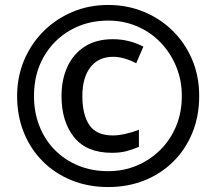

<svg xmlns="http://www.w3.org/2000/svg" viewBox="-20 -744 872 774"><path d="M431 -128Q329 -128 278.5 -191Q228 -254 228 -357Q228 -424 252 -475.5Q276 -527 322 -556.5Q368 -586 435 -586Q500 -586 558 -556L529 -489Q479 -515 436 -515Q377 -515 344.5 -473Q312 -431 312 -357Q312 -281 340.5 -239.5Q369 -198 435 -198Q458 -198 486.5 -204.5Q515 -211 540 -221V-152Q516 -142 491 -135Q466 -128 431 -128ZM416 10Q336 10 269 -17Q202 -44 152.5 -93.5Q103 -143 76 -210Q49 -277 49 -357Q49 -433 76.5 -499.5Q104 -566 154 -616.5Q204 -667 271 -695.5Q338 -724 416 -724Q492 -724 558.5 -697Q625 -670 675.5 -620.5Q726 -571 754.5 -504Q783 -437 783 -357Q783 -277 756 -210Q729 -143 679.5 -93.5Q630 -44 563 -17Q496 10 416 10ZM416 -54Q478 -54 531.5 -76.5Q585 -99 626 -139.5Q667 -180 690 -235.5Q713 -291 713 -357Q713 -420 690.5 -475Q668 -530 628 -572Q588 -614 533.5 -637.5Q479 -661 416 -661Q331 -661 263 -622Q195 -583 156 -514.5Q117 -446 117 -357Q117 -291 139 -235.5Q161 -180 201 -139.5Q241 -99 295.5 -76.5Q350 -54 416 -54Z"/></svg>

Font: Noto Sans Adlam Unjoined
Style: Bold
Weight: 700
Version: Version 3.001